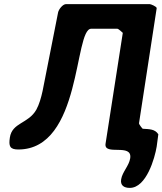

<svg xmlns="http://www.w3.org/2000/svg" viewBox="-20 -727 791 935"><path d="M578 -567 494 -27C485 34 626 -32 614 44C608 81 576 110 570 146C565 176 584 188 612 188C693 188 734 42 743 -13C744 -22 750 -64 751 -73C735 -99 706 -98 675 -100C673 -101 656 -122 657 -127L743 -687C744 -695 714 -707 709 -707H302C285 -707 266 -681 263 -667C254 -623 214 -417 205 -373C194 -324 185 -244 157 -193C118 -124 39 -131 28 -57C22 -16 27 1 69 1C379 1 340 -587 424 -587H551C558 -587 575 -569 578 -567Z"/></svg>

Font: Asimov Print
Style: CIt
Weight: 500
Designer: Google
Version: Version 2.000980: 2014